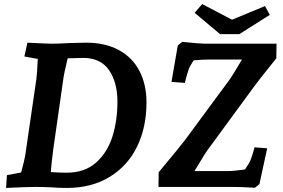

<svg xmlns="http://www.w3.org/2000/svg" viewBox="-20 -920 1391 945"><path d="M14 -58 84 -71Q101 -134 104 -154L159 -531Q162 -550 166 -630L100 -642L115 -710Q208 -705 234 -705Q273 -705 319 -708L403 -710Q498 -710 565 -673.5Q632 -637 666.5 -570.5Q701 -504 701 -416Q701 -294 655 -199Q609 -104 520 -49.5Q431 5 309 5Q268 5 232 2Q184 0 155 0Q113 0 10 5ZM308 -70Q397 -70 453 -120Q509 -170 533.5 -248.5Q558 -327 558 -419Q558 -515 516.5 -575Q475 -635 389 -635Q365 -635 313 -633L306 -602Q296 -560 293 -541L242 -184Q233 -115 230 -73Q272 -70 308 -70ZM1125 0H760L761 -72Q865 -197 890 -230L1107 -524Q1126 -550 1171 -627H1012Q975 -627 933 -623Q916 -596 910 -583Q906 -571 900 -551Q894 -531 890 -512L824 -517L855 -696L877 -714Q963 -705 987 -705H1341L1340 -633Q1255 -528 1216 -474L1013 -197Q992 -171 950 -99L937 -78H1103Q1130 -78 1186 -86Q1207 -117 1212 -130Q1218 -144 1223.5 -162Q1229 -180 1233 -195L1295 -190L1257 -14L1235 4Q1161 0 1125 0ZM1122 -823 1284 -890 1308 -847 1158 -752H1063L938 -857L975 -900Z"/></svg>

Font: Andada Pro ExtraBold
Style: Italic
Weight: 800
Italic angle: -6.99998°
Designer: Carolina Giovagnoli
Foundry: Huerta Tipografica
Version: Version 3.005; ttfautohint (v1.8.4)